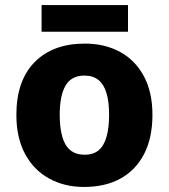

<svg xmlns="http://www.w3.org/2000/svg" viewBox="-20 -732 670 762"><path d="M313 10Q236 10 175 -23.5Q114 -57 79.5 -121Q45 -185 45 -276Q45 -412 117.5 -485.5Q190 -559 317 -559Q395 -559 455.5 -526.5Q516 -494 550.5 -430.5Q585 -367 585 -276Q585 -185 552 -121Q519 -57 458.5 -23.5Q398 10 313 10ZM316 -118Q351 -118 372 -136Q393 -154 403 -190Q413 -226 413 -276Q413 -327 403 -361.5Q393 -396 371.5 -414Q350 -432 315 -432Q263 -432 240 -392Q217 -352 217 -276Q217 -226 227 -190Q237 -154 259 -136Q281 -118 316 -118ZM488 -712V-606H145V-712Z"/></svg>

Font: Noto Sans Symbols ExtraBold
Style: Regular
Weight: 800
Version: Version 2.002